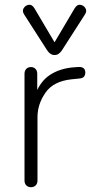

<svg xmlns="http://www.w3.org/2000/svg" viewBox="-20 -774 379 799"><path d="M109 5Q97 5 89.5 -2.5Q82 -10 82 -23V-467Q82 -480 89.5 -487.5Q97 -495 109 -495Q120 -495 127.5 -487.5Q135 -480 135 -467V-353L124 -373Q145 -434 187.5 -462Q230 -490 289 -494L303 -495Q335 -498 335 -472Q335 -462 329.5 -455Q324 -448 308 -447L278 -444Q202 -436 169 -388Q136 -340 136 -287V-23Q136 -10 128.5 -2.5Q121 5 109 5ZM207 -545Q189 -545 176 -565L81 -713Q71 -728 78.5 -740Q86 -752 99.5 -754Q113 -756 123 -740L207 -598L291 -740Q301 -756 314.5 -754Q328 -752 335.5 -740Q343 -728 333 -713L238 -565Q232 -556 224.5 -550.5Q217 -545 207 -545Z"/></svg>

Font: Nunito VF Beta Light
Style: Regular
Weight: 300
Designer: Vernon Adams
Foundry: newtypography
Version: Version 3.001